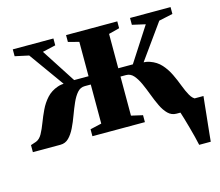

<svg xmlns="http://www.w3.org/2000/svg" viewBox="-100 -652 1102 961"><g transform="rotate(-15 451.0 -171.5)"><path d="M818.5 180Q815 162.5 808.5 137Q802 111.5 794.5 84.2Q787 57 780.2 34Q773.5 11 769 -2L744.5 -50.5H902.5Q900.5 -33 898 -9Q895.5 15 892.8 41.8Q890 68.5 887.2 94.5Q884.5 120.5 882.2 142.8Q880 165 878.5 180ZM5 0V-36.5L33.5 -46Q52.5 -53.5 65 -76.2Q77.5 -99 89 -129.5Q100.5 -160 115.5 -191.5Q130.5 -223 153.2 -248Q176 -273 211 -285Q246 -297 298.5 -287.5L278 -241L112.5 -472L41 -487.5V-523H251.5V-487.5L183.5 -472L298 -295H372.5V-473L317 -487.5V-523H582.5V-487.5L526.5 -473V-295H602L716.5 -472L648.5 -487.5V-523H858.5V-487.5L786.5 -472L621 -241L601 -287.5Q653 -297 688 -285Q723 -273 745.5 -247.8Q768 -222.5 783 -191.2Q798 -160 809.5 -129.2Q821 -98.5 833.8 -75.8Q846.5 -53 865.5 -46L894 -36.5V0H749.5Q724 0 705.8 -18Q687.5 -36 673.8 -64.8Q660 -93.5 648 -125.8Q636 -158 623 -186.8Q610 -215.5 594 -233.8Q578 -252 555 -252H526.5V-49.5L585.5 -36V0H313.5V-36L372.5 -49.5V-252H341Q318.5 -252 302.5 -233.8Q286.5 -215.5 273.8 -186.8Q261 -158 249.2 -125.8Q237.5 -93.5 223.5 -64.8Q209.5 -36 191.5 -18Q173.5 0 148 0Z"/></g></svg>

Font: Merriweather 96pt ExtraBold
Style: Regular
Weight: 800
Version: Version 2.100